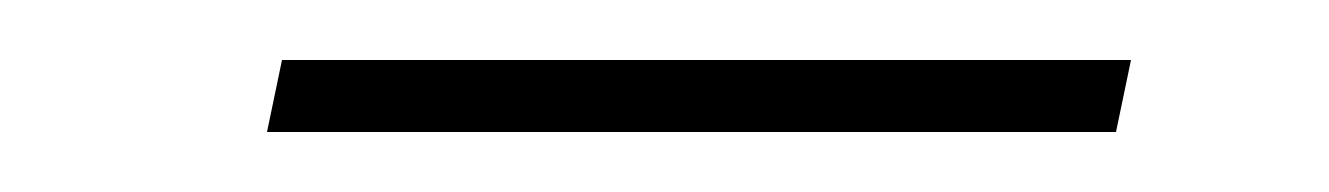

<svg xmlns="http://www.w3.org/2000/svg" viewBox="-20 -325 443 64"><path d="M74 -305H357L352 -281H69Z"/></svg>

Font: Prompt Thin
Style: Italic
Weight: 250
Italic angle: -12°
Designer: Katatrad Team
Foundry: CadsonDemak
Version: Version 1.001